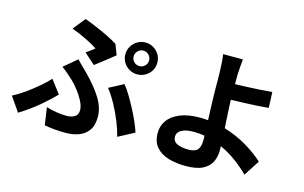

<svg xmlns="http://www.w3.org/2000/svg" viewBox="-101 -1068 2202 1392"><g transform="rotate(15 1000.0 -372.0)"><path d="M798 -615Q798 -592 815 -575Q832 -558 856 -558Q880 -558 897 -575Q914 -592 914 -615Q914 -639 897 -656.5Q880 -674 856 -674Q832 -674 815 -656.5Q798 -639 798 -615ZM736 -615Q736 -648 752 -675Q768 -702 795.5 -718.5Q823 -735 856 -735Q889 -735 916.5 -718.5Q944 -702 960 -675Q976 -648 976 -615Q976 -582 960 -555Q944 -528 916.5 -512Q889 -496 856 -496Q823 -496 795.5 -512Q768 -528 752 -555Q736 -582 736 -615ZM535 -480 454 -553Q472 -565 489 -578Q506 -591 516 -599Q484 -621 429 -648Q374 -675 318 -695L392 -787Q433 -772 479 -752.5Q525 -733 569 -711.5Q613 -690 647 -669L677 -591Q664 -580 637.5 -559Q611 -538 582.5 -516Q554 -494 535 -480ZM305 34 286 -97Q367 -73 439 -73Q476 -73 500 -88Q524 -103 524 -138Q524 -168 505 -205Q486 -242 459.5 -276Q433 -310 411 -331Q392 -349 368 -370Q344 -391 319 -409L417 -491Q439 -468 458.5 -449Q478 -430 497 -411Q576 -331 618.5 -261.5Q661 -192 661 -124Q661 -58 633 -20.5Q605 17 560.5 32.5Q516 48 464 48Q424 48 382 44.5Q340 41 305 34ZM954 -85 834 -21Q822 -70 798 -130Q774 -190 742.5 -247.5Q711 -305 678 -347L786 -404Q809 -376 833.5 -335.5Q858 -295 881.5 -250.5Q905 -206 924 -163Q943 -120 954 -85ZM346 -208Q305 -164 239.5 -108.5Q174 -53 94 -4L19 -112Q62 -134 109 -167.5Q156 -201 199 -237.5Q242 -274 271 -306Z M1444 -159Q1444 -166 1444 -174.5Q1444 -183 1443 -193Q1424 -196 1403 -198Q1382 -200 1361 -200Q1303 -200 1270.5 -182Q1238 -164 1238 -132Q1238 -95 1271.5 -80Q1305 -65 1357 -65Q1405 -65 1424.5 -87.5Q1444 -110 1444 -159ZM1872 -113 1796 5Q1754 -37 1698.5 -78.5Q1643 -120 1577 -150Q1578 -140 1578 -132Q1578 -124 1578 -116Q1578 -72 1560 -33Q1542 6 1496 30.5Q1450 55 1367 55Q1296 55 1238 38Q1180 21 1145 -18.5Q1110 -58 1110 -126Q1110 -178 1139.5 -219.5Q1169 -261 1229 -286Q1289 -311 1380 -311Q1410 -311 1439 -308Q1437 -366 1434.5 -424.5Q1432 -483 1432 -522Q1432 -567 1431.5 -609.5Q1431 -652 1430 -683Q1429 -720 1426.5 -750Q1424 -780 1420 -799H1569Q1566 -777 1564 -744.5Q1562 -712 1560 -683Q1560 -666 1560 -648Q1560 -630 1560 -611Q1599 -612 1647.5 -614Q1696 -616 1745.5 -619Q1795 -622 1836 -626L1841 -508Q1800 -504 1749.5 -501Q1699 -498 1649.5 -496.5Q1600 -495 1560 -494Q1562 -449 1564.5 -393.5Q1567 -338 1571 -283Q1666 -254 1743.5 -207.5Q1821 -161 1872 -113Z"/></g></svg>

Font: Noto IKEA Simplified Chinese
Style: Bold
Weight: 700
Designer: Monotype Design Team
Foundry: Monotype Imaging Inc.
Version: Version 1.100